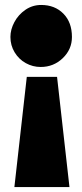

<svg xmlns="http://www.w3.org/2000/svg" viewBox="-20 -613 330 774"><path d="M260 141H38L88 -303H210ZM270 -464Q270 -414 233 -378.5Q196 -343 144 -343Q112 -343 84 -358.5Q56 -374 39 -402Q22 -430 22 -464Q22 -494 38 -524Q54 -554 82.5 -573.5Q111 -593 146 -593Q201 -593 235.5 -558Q270 -523 270 -464Z"/></svg>

Font: Danfo
Style: Regular
Weight: 400
Version: Version 1.000;Glyphs 3.2 (3236)